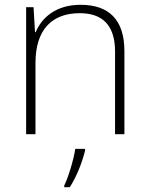

<svg xmlns="http://www.w3.org/2000/svg" viewBox="-20 -560 622 801"><path d="M316 -540C213 -540 154 -486 129 -426H126L120 -530H89V0H128V-297C128 -437 197 -505 313 -505C407 -505 460 -455 460 -345V0H499V-347C499 -479 433 -540 316 -540ZM335 68V61H294C288 104 264 183 248 214V221H271C301 175 323 116 335 68Z"/></svg>

Font: Noto Sans Myanmar ExtraLight
Style: Regular
Weight: 200
Designer: Monotype Design Team
Foundry: Monotype Imaging Inc.
Version: Version 2.107